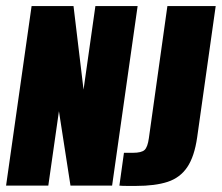

<svg xmlns="http://www.w3.org/2000/svg" viewBox="-30 -611 730 632"><path d="M-10 0 74 -591H212L245 -316L284 -591H423L339 0H202L164 -245L129 0ZM417 1Q409 1 390 1Q371 1 363 0L378 -108H407Q436 -108 446 -117.5Q456 -127 460 -156L521 -591H680L619 -159Q610 -96 586.5 -61Q563 -26 522 -12.5Q481 1 417 1Z"/></svg>

Font: Alumni Sans Black
Style: Italic
Weight: 900
Italic angle: -8°
Version: Version 1.016